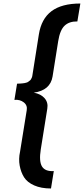

<svg xmlns="http://www.w3.org/2000/svg" viewBox="-20 -841 477 1092"><path d="M62 -273 77 -365Q78 -365 87 -365.5Q96 -366 98.5 -366Q101 -366 109 -367Q117 -368 120 -368.5Q123 -369 130 -371Q137 -373 140 -375.5Q143 -378 148 -381.5Q153 -385 155.5 -389Q158 -393 160.5 -398.5Q163 -404 164 -411L201 -645Q215 -734 273 -777.5Q331 -821 437 -821L420 -719Q374 -720 347.5 -695Q321 -670 311 -607L279 -406Q266 -327 172 -314Q212 -307 233.5 -282.5Q255 -258 249 -223L212 8Q201 77 219 106Q237 135 286 132L270 231Q214 231 174.5 213.5Q135 196 117 167.5Q99 139 92 101Q85 63 94 22L132 -214Q137 -242 115 -259Q93 -276 62 -273Z"/></svg>

Font: Exo
Style: DemiBoldItalic
Weight: 600
Designer: Natanael Gama
Version: Version 1